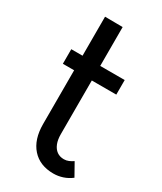

<svg xmlns="http://www.w3.org/2000/svg" viewBox="-184 -774 722 856"><g transform="rotate(30 177.0 -345.5)"><path d="M93 -152.5V-705.8L184 -705V-152.5ZM35 -430V-505H310V-430ZM93 -153.5H184Q184 -125.2 192.1 -105.1Q200.2 -85 215.2 -74.2Q230.2 -63.5 251.2 -63.5L242.5 15.2Q172.5 15.2 132.8 -29.4Q93 -74 93 -153.5ZM297.5 -80.5 333.8 -15.8Q314 -0.5 290.5 7.4Q267 15.2 242.5 15.2L251.2 -63.5Q264.2 -63.5 275.6 -68.4Q287 -73.2 297.5 -80.5Z"/></g></svg>

Font: Akshar Light
Style: Regular
Weight: 300
Designer: Tall Chai
Foundry: Tall Chai
Version: Version 1.100